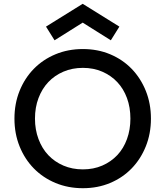

<svg xmlns="http://www.w3.org/2000/svg" viewBox="-20 -974 869 1010"><path d="M416 16Q338 16 272 -11.5Q206 -39 158 -88Q110 -137 83 -204Q56 -271 56 -350Q56 -429 83 -496Q110 -563 158 -612Q206 -661 272 -688.5Q338 -716 416 -716Q494 -716 559.5 -688.5Q625 -661 672.5 -612Q720 -563 747 -496Q774 -429 774 -350Q774 -271 747 -204Q720 -137 672.5 -88Q625 -39 559.5 -11.5Q494 16 416 16ZM416 -83Q472 -83 518 -103Q564 -123 597 -158Q630 -193 648 -242.5Q666 -292 666 -350Q666 -409 648 -458Q630 -507 597 -542Q564 -577 518 -597Q472 -617 416 -617Q360 -617 313.5 -597Q267 -577 234 -542Q201 -507 182.5 -458Q164 -409 164 -350Q164 -292 182.5 -242.5Q201 -193 234 -158Q267 -123 313.5 -103Q360 -83 416 -83ZM267 -762 222 -834 415 -954 608 -834 563 -762 415 -855Z"/></svg>

Font: NT Somic Medium
Style: Regular
Weight: 500
Designer: Ravid Balaliev — lead type designer, mastering
Michael Voronin — secret advisor, marketing
Ivan Kovalenko — best boy
Foundry: NT Type
Version: Version 0.7